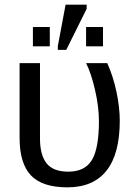

<svg xmlns="http://www.w3.org/2000/svg" viewBox="-20 -802 587 832"><path d="M499 -278.8Q499 -135.7 441.9 -63Q384.8 9.8 272 9.8Q163.1 9.8 114 -42Q64.9 -93.8 64.9 -204.6V-528.3H153.3V-201.7Q153.3 -130.4 181.9 -94.2Q210.4 -58.1 275.9 -58.1Q347.7 -58.1 378.2 -108.6Q408.7 -159.2 408.7 -276.9Q408.7 -339.4 391.6 -413.1Q374.5 -486.8 353 -528.3H444.8Q470.7 -470.7 484.9 -403.3Q499 -335.9 499 -278.8ZM230.5 -585.9V-602.1L264.2 -781.7H355.5V-763.7L267.1 -585.9ZM122.6 -601.1V-685.1H195.8V-601.1ZM353 -601.1V-685.1H426.3V-601.1Z"/></svg>

Font: Arial
Style: Regular
Weight: 400
Designer: Steve Matteson
Foundry: Ascender Corporation
Version: Version 2.00.3